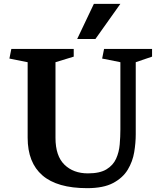

<svg xmlns="http://www.w3.org/2000/svg" viewBox="-20 -965 841 1000"><path d="M269 -641V-247Q269 -153 315.5 -107.5Q362 -62 438 -62Q500 -62 534.5 -83Q569 -104 584.5 -138Q600 -172 603.5 -212.5Q607 -253 607 -291V-641L512 -660L522 -710H772V-670L687 -641V-265Q687 -221 679 -172.5Q671 -124 645.5 -81.5Q620 -39 569.5 -12Q519 15 434 15Q278 15 201 -51.5Q124 -118 124 -248V-641L29 -660L39 -710H364V-670ZM477 -762H382L469 -945H607Z"/></svg>

Font: Brawler
Style: Bold
Weight: 700
Designer: Oleg Frolov, Haley Fiege
Foundry: Oleg Frolov, Haley Fiege
Version: Version 1.101; ttfautohint (v1.8.3)